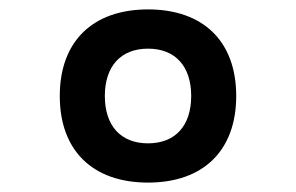

<svg xmlns="http://www.w3.org/2000/svg" viewBox="-20 -723 626 406"><path d="M293 -336.9C410.2 -336.9 479.5 -404.8 479.5 -520C479.5 -635.3 410.2 -703.1 293 -703.1C175.8 -703.1 106.4 -635.3 106.4 -520C106.4 -404.8 175.8 -336.9 293 -336.9ZM293 -419.9C235.4 -419.9 201.7 -457 201.7 -520C201.7 -583 235.4 -620.1 293 -620.1C350.6 -620.1 384.3 -583 384.3 -520C384.3 -457 350.6 -419.9 293 -419.9Z"/></svg>

Font: CaskaydiaCove Nerd Font
Style: Regular
Weight: 400
Designer: Aaron Bell
Foundry: Saja Typeworks
Version: Version 2111.1;Nerd Fonts 2.3.3